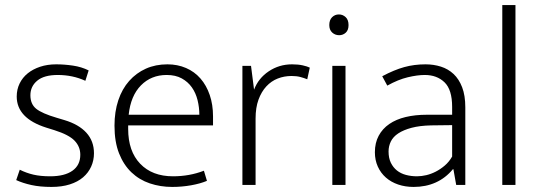

<svg xmlns="http://www.w3.org/2000/svg" viewBox="-20 -730 2135 758"><path d="M317 -411Q267 -434 208 -434Q154 -434 127 -411.5Q100 -389 100 -354Q100 -319 123 -300.5Q146 -282 204 -265L234 -256Q291 -239 321 -206Q351 -173 351 -125Q351 -97 340 -72.5Q329 -48 308 -30Q287 -12 255.5 -2Q224 8 183 8Q138 8 104 0.5Q70 -7 44 -19L58 -60Q84 -47 112 -40.5Q140 -34 178 -34Q235 -34 266 -56Q297 -78 297 -119Q297 -151 274.5 -174.5Q252 -198 195 -216L163 -226Q46 -263 46 -349Q46 -377 57.5 -400.5Q69 -424 89.5 -440.5Q110 -457 138.5 -466.5Q167 -476 202 -476Q234 -476 268 -471Q302 -466 330 -452Z M821 -235H486V-221Q486 -133 533.5 -83.5Q581 -34 663 -34Q728 -34 785 -56L797 -16Q771 -5 734.5 1.5Q698 8 660 8Q613 8 571.5 -6Q530 -20 499 -49.5Q468 -79 450 -124.5Q432 -170 432 -234Q432 -289 447 -334Q462 -379 490 -410.5Q518 -442 556 -459Q594 -476 641 -476Q681 -476 714.5 -461.5Q748 -447 771.5 -420Q795 -393 808 -355Q821 -317 821 -271ZM767 -277Q767 -306 760 -334.5Q753 -363 737.5 -385Q722 -407 697.5 -420.5Q673 -434 638 -434Q577 -434 536.5 -393Q496 -352 488 -277Z M937 0V-470H971L983 -376Q1000 -421 1041 -448.5Q1082 -476 1133 -476Q1157 -476 1175 -472Q1193 -468 1203 -463L1193 -417Q1181 -422 1166 -426Q1151 -430 1131 -430Q1102 -430 1076.5 -420Q1051 -410 1031.5 -389Q1012 -368 1000.5 -336.5Q989 -305 989 -262V0Z M1292 0V-470H1344V0ZM1319 -591Q1303 -591 1291.5 -601.5Q1280 -612 1280 -631Q1280 -651 1291 -662Q1302 -673 1318 -673Q1333 -673 1344.5 -662.5Q1356 -652 1356 -631Q1356 -611 1345 -601Q1334 -591 1319 -591Z M1489 -429Q1536 -454 1575.5 -465Q1615 -476 1660 -476Q1692 -476 1720.5 -467Q1749 -458 1770.5 -438Q1792 -418 1804.5 -385.5Q1817 -353 1817 -306V0H1781L1770 -62H1768Q1739 -27 1700 -9.5Q1661 8 1613 8Q1580 8 1552 -1.5Q1524 -11 1503.5 -29Q1483 -47 1471.5 -72.5Q1460 -98 1460 -129Q1460 -166 1475 -194Q1490 -222 1517 -240.5Q1544 -259 1581.5 -268Q1619 -277 1665 -277H1765V-308Q1765 -376 1735 -405Q1705 -434 1657 -434Q1628 -434 1590 -425Q1552 -416 1509 -392ZM1765 -236 1682 -235Q1637 -234 1605 -225.5Q1573 -217 1552.5 -203.5Q1532 -190 1523 -171.5Q1514 -153 1514 -132Q1514 -106 1523 -87.5Q1532 -69 1547 -57Q1562 -45 1582.5 -39.5Q1603 -34 1626 -34Q1644 -34 1663 -38.5Q1682 -43 1700.5 -52.5Q1719 -62 1736 -76.5Q1753 -91 1765 -112Z M1963 0V-710H2015V0Z"/></svg>

Font: Mukta Vaani ExtraLight
Style: Regular
Weight: 275
Designer: Noopur Datye, Girish Dalvi, Yashodeep Gholap, Pallavi Karambelkar
Foundry: Ek Type
Version: Version 2.538;PS 1.000;hotconv 16.6.51;makeotf.lib2.5.65220;